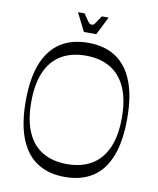

<svg xmlns="http://www.w3.org/2000/svg" viewBox="-95 -940 846 1029"><g transform="rotate(10 328.0 -426.0)"><path d="M328 15Q240 15 178.5 -24.5Q117 -64 84.5 -145Q52 -226 52 -350Q52 -475 84.5 -555.5Q117 -636 178.5 -675.5Q240 -715 328 -715Q417 -715 478 -675.5Q539 -636 571.5 -555.5Q604 -475 604 -350Q604 -226 572 -145Q540 -64 478.5 -24.5Q417 15 328 15ZM328 -55Q406 -55 461 -87.5Q516 -120 545.5 -185.5Q575 -251 575 -350Q575 -449 545.5 -514.5Q516 -580 461 -612.5Q406 -645 328 -645Q250 -645 195 -612.5Q140 -580 111 -514.5Q82 -449 82 -350Q82 -251 111 -185.5Q140 -120 195 -87.5Q250 -55 328 -55ZM295 -768 245 -867H281Q299 -840 307 -829Q315 -818 319 -816Q323 -814 328 -814Q335 -814 338.5 -816Q342 -818 349.5 -829Q357 -840 375 -867H412L362 -768Z"/></g></svg>

Font: Ojuju
Style: Regular
Weight: 400
Designer: Chisaokwu Joboson, Mirko Velimirovic
Foundry: Udi Foundry
Version: Version 1.000